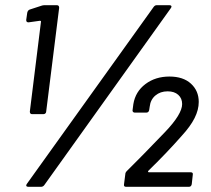

<svg xmlns="http://www.w3.org/2000/svg" viewBox="-20 -720 814 740"><path d="M152 -700H199Q208 -700 208 -690L158 -290Q158 -286 155 -283Q152 -280 147 -280H104Q95 -280 95 -290L138 -637Q138 -640 134 -640L91 -634H89Q81 -634 81 -643L85 -671Q87 -680 94 -683L140 -698Q145 -700 152 -700ZM84 -12 572 -693Q577 -700 584 -700H633Q639 -700 640.5 -696.5Q642 -693 638 -688L151 -7Q146 0 138 0H89Q83 0 81.5 -3.5Q80 -7 84 -12ZM458 -10 463 -49Q463 -55 469 -61Q523 -114 616 -211Q682 -280 682 -319Q682 -341 667 -354.5Q652 -368 626 -368Q598 -368 579 -352Q560 -336 557 -309L555 -296Q553 -286 544 -286H499Q495 -286 492.5 -289Q490 -292 491 -296L494 -319Q502 -367 540.5 -396Q579 -425 633 -425Q686 -425 716 -397.5Q746 -370 746 -327Q746 -297 730 -265Q714 -233 680 -196Q623 -131 551 -61Q550 -59 551 -57.5Q552 -56 554 -56H715Q725 -56 723 -46L719 -10Q717 0 708 0H466Q456 0 458 -10Z"/></svg>

Font: Barlow Medium
Style: Italic
Weight: 500
Italic angle: -7°
Designer: Jeremy Tribby
Foundry: Tribby Type
Version: Version 1.408